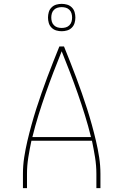

<svg xmlns="http://www.w3.org/2000/svg" viewBox="-20 -976 640 996"><path d="M99 0V-74Q99 -117 105.5 -159.5Q112 -202 122 -244.5Q132 -287 143.5 -328.5Q155 -370 168 -411Q181 -452 195.5 -493Q210 -534 225 -574.5Q240 -615 256 -655Q272 -695 288 -735H312Q328 -695 344 -655Q360 -615 375 -574.5Q390 -534 404.5 -493Q419 -452 432 -411Q445 -370 456.5 -328.5Q468 -287 478 -244.5Q488 -202 494.5 -159.5Q501 -117 501 -74V0H480V-74Q480 -117 473 -160.5Q466 -204 457 -246H143Q134 -204 127 -160.5Q120 -117 120 -74V0ZM148 -265H452Q438 -322 420.5 -378.5Q403 -435 383.5 -490.5Q364 -546 343 -601Q322 -656 300 -710Q278 -656 257 -601Q236 -546 216.5 -490.5Q197 -435 179.5 -378.5Q162 -322 148 -265ZM300 -814Q286 -814 272 -818Q258 -822 247.5 -832.5Q237 -843 233 -857Q229 -871 229 -885Q229 -899 233 -913Q237 -927 247.5 -937.5Q258 -948 272 -952Q286 -956 300 -956Q314 -956 328 -952Q342 -948 352.5 -937.5Q363 -927 367 -913Q371 -899 371 -885Q371 -871 367 -857Q363 -843 352.5 -832.5Q342 -822 328 -818Q314 -814 300 -814ZM300 -831Q311 -831 321.5 -834Q332 -837 340 -845Q348 -853 351 -863.5Q354 -874 354 -885Q354 -896 351 -906.5Q348 -917 340 -925Q332 -933 321.5 -936Q311 -939 300 -939Q289 -939 278.5 -936Q268 -933 260 -925Q252 -917 249 -906.5Q246 -896 246 -885Q246 -874 249 -863.5Q252 -853 260 -845Q268 -837 278.5 -834Q289 -831 300 -831Z"/></svg>

Font: Iosevka Curly Thin Extended
Style: Regular
Weight: 100
Width: 7
Monospace: yes
Designer: Belleve Invis
Foundry: Belleve Invis
Version: Version 11.1.0; ttfautohint (v1.8.3)